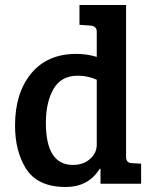

<svg xmlns="http://www.w3.org/2000/svg" viewBox="-20 -733 608 766"><path d="M284 -518Q327 -518 366 -506V-607Q366 -629 340 -631L297 -634V-713H483V-105Q484 -82 508 -82L543 -80V0H381V-59L378 -60Q333 13 242 13Q128 13 82 -63Q40 -132 40 -232Q40 -362 104.5 -440Q169 -518 284 -518ZM366 -156V-415Q330 -431 290 -431Q224 -431 193.5 -378Q163 -325 163 -243Q163 -75 271 -75Q312 -75 339 -98.5Q366 -122 366 -156Z"/></svg>

Font: Bree Serif
Style: Regular
Weight: 400
Designer: Veronika Burian, Jos Scaglione
Foundry: TypeTogether
Version: Version 1.002